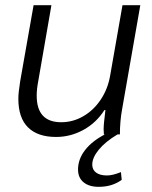

<svg xmlns="http://www.w3.org/2000/svg" viewBox="-20 -520 590 743"><path d="M337 117Q337 137 352 148Q367 159 394 159Q416 159 448 146L451 176Q414 203 362 203Q325 203 303.5 185.5Q282 168 282 136Q282 96 309 61Q336 26 386 0H382L381 -20Q381 -40 388 -94H384Q353 -45 303 -17.5Q253 10 197 10Q126 10 88.5 -27Q51 -64 51 -138Q51 -161 58 -205L110 -500H179L128 -206Q122 -175 122 -150Q122 -47 217 -47Q262 -47 302 -70Q342 -93 369.5 -134Q397 -175 406 -226L454 -500H523L453 -100Q444 -52 444 0H435Q388 28 362.5 59Q337 90 337 117Z"/></svg>

Font: Sarabun Light
Style: Italic
Weight: 300
Italic angle: -10°
Designer: Suppakit Chalermlarp | Katatrad Co.,Ltd.
Foundry: Cadson Demak Co.,Ltd.
Version: Version 1.000; ttfautohint (v1.6)